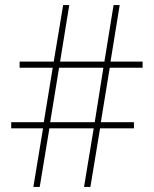

<svg xmlns="http://www.w3.org/2000/svg" viewBox="-20 -734 605 754"><path d="M411 -468 376 -254H506V-230H373L335 0H310L348 -230H174L136 0H111L149 -230H24V-254H152L187 -468H57V-492H191L228 -714H252L216 -492H390L426 -714H450L414 -492H540V-468ZM177 -254H352L386 -468H212Z"/></svg>

Font: Noto Sans Lao Looped SemiCondensed Thin
Style: Regular
Weight: 100
Width: 4
Designer: Mark Frömberg, Ben Mitchell
Foundry: The Fontpad Ltd
Version: Version 1.002; ttfautohint (v1.8.4.7-5d5b)